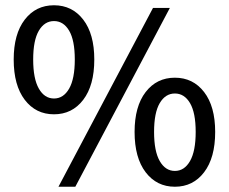

<svg xmlns="http://www.w3.org/2000/svg" viewBox="-20 -697 869 729"><path d="M32 -471Q32 -568 74 -622.5Q116 -677 185 -677Q254 -677 296 -622.5Q338 -568 338 -471Q338 -373 296 -318Q254 -263 185 -263Q116 -263 74 -318Q32 -373 32 -471ZM561 -667H625L266 12H202ZM264 -471Q264 -544 242.5 -580.5Q221 -617 185 -617Q149 -617 127.5 -580.5Q106 -544 106 -471Q106 -398 127.5 -360.5Q149 -323 185 -323Q221 -323 242.5 -360.5Q264 -398 264 -471ZM491 -196Q491 -293 533 -347.5Q575 -402 644 -402Q713 -402 755 -347.5Q797 -293 797 -196Q797 -98 755 -43Q713 12 644 12Q575 12 533 -43Q491 -98 491 -196ZM723 -196Q723 -269 701.5 -305.5Q680 -342 644 -342Q608 -342 586.5 -305.5Q565 -269 565 -196Q565 -123 586.5 -85.5Q608 -48 644 -48Q680 -48 701.5 -85.5Q723 -123 723 -196Z"/></svg>

Font: Assistant SemiBold
Style: Regular
Weight: 600
Designer: Hebrew By Ben Nathan, Latin by Paul Hunt
Version: Version 2.001; ttfautohint (v1.6)